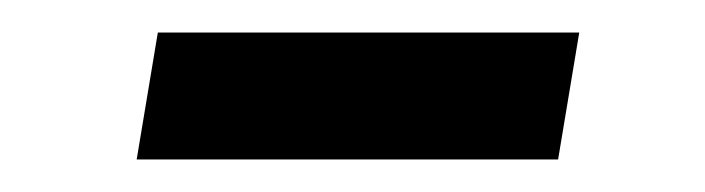

<svg xmlns="http://www.w3.org/2000/svg" viewBox="-20 -328 433 118"><path d="M64 -230 77 -308H336L323 -230Z"/></svg>

Font: Nunito Sans 7pt SemiCondensed Medium
Style: Italic
Weight: 500
Width: 4
Italic angle: -9°
Designer: Vernon Adams
Foundry: Vernon Adams
Version: Version 3.101;gftools[0.9.27]